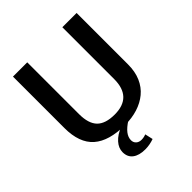

<svg xmlns="http://www.w3.org/2000/svg" viewBox="-245 -847 1199 1199"><g transform="rotate(-45 355.0 -247.0)"><path d="M356 9Q214 9 144 -52.5Q74 -114 74 -246V-700H200V-243Q200 -159 237.5 -121Q275 -83 356 -83Q510 -83 510 -243V-700H636V-246Q636 -182 615 -134Q594 -86 556 -54.5Q518 -23 467 -7Q416 9 356 9ZM337 206Q284 206 254 183.5Q224 161 224 118Q224 82 252 50.5Q280 19 333 -2L390 3Q352 27 333 51.5Q314 76 314 102Q314 122 327.5 134.5Q341 147 363 147Q384 147 403 139L415 192Q399 198 378.5 202Q358 206 337 206Z"/></g></svg>

Font: Pathway Extreme 28pt SemiBold
Style: Regular
Weight: 600
Designer: Eduardo Rodriguez Tunni
Foundry: Eduardo Rodriguez Tunni
Version: Version 1.001;gftools[0.9.26]